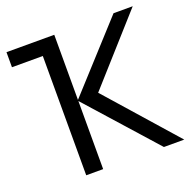

<svg xmlns="http://www.w3.org/2000/svg" viewBox="-127 -837 947 959"><g transform="rotate(-20 346.5 -357.0)"><path d="M678 -714 368 -367 692 0H584L261 -362V0H171V-634H7V-714H261V-368L576 -714Z"/></g></svg>

Font: Noto Sans Living
Style: Regular
Weight: 400
Designer: Monotype Design Team
Foundry: Monotype Imaging Inc.
Version: Version 2.013; ttfautohint (v1.8.4.7-5d5b)